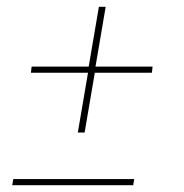

<svg xmlns="http://www.w3.org/2000/svg" viewBox="-20 -545 540 565"><path d="M229 -155H209L239 -331H71L73 -349H241L271 -525H291L261 -349H429L427 -331H259ZM16 0 19 -18H375L372 0Z"/></svg>

Font: Iosevka Curly Thin
Style: Italic
Weight: 100
Italic angle: -9°
Monospace: yes
Designer: Belleve Invis
Foundry: Belleve Invis
Version: Version 22.1.2; ttfautohint (v1.8.4)